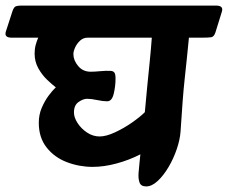

<svg xmlns="http://www.w3.org/2000/svg" viewBox="-76 -645 817 688"><path d="M-55 -532 -31 -606Q-26 -620 -19 -622.5Q-12 -625 0 -625H698Q726 -625 719 -603L696 -529Q691 -513 680.5 -511.5Q670 -510 647 -510H601Q597 -469 593.5 -435Q590 -401 586 -364.5Q582 -328 578.5 -282.5Q575 -237 571 -174Q569 -145 557.5 -111Q546 -77 528 -46.5Q510 -16 489 3.5Q468 23 448 23Q429 23 424 9Q419 -5 420.5 -25Q422 -45 424 -63L427 -92Q386 -71 341 -59Q296 -47 256 -47Q208 -47 163.5 -64Q119 -81 91 -116.5Q63 -152 63 -205Q63 -234 73.5 -258.5Q84 -283 98 -302Q112 -321 124 -332Q111 -342 93 -359Q75 -376 61.5 -400Q48 -424 48 -453Q48 -470 52 -484.5Q56 -499 61 -510H-34Q-62 -510 -55 -532ZM187 -451Q187 -429 204 -408.5Q221 -388 249 -388Q263 -388 284 -390Q305 -392 320 -391Q328 -391 333 -386Q338 -381 338 -364Q338 -336 331.5 -309Q325 -282 308 -282Q293 -282 272 -286.5Q251 -291 236 -291Q222 -291 205.5 -279.5Q189 -268 189 -242Q189 -224 202 -204Q215 -184 236 -170Q257 -156 281 -156Q304 -156 335.5 -170.5Q367 -185 396.5 -205.5Q426 -226 443 -243Q447 -289 451.5 -334.5Q456 -380 460.5 -424.5Q465 -469 468 -510H238Q222 -510 210.5 -499Q199 -488 193 -474.5Q187 -461 187 -451Z"/></svg>

Font: Alkatra
Style: Regular
Weight: 400
Designer: Suman Bhandary
Version: Version 1.100;gftools[0.9.22]